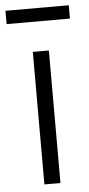

<svg xmlns="http://www.w3.org/2000/svg" viewBox="-71 -741 360 773"><g transform="rotate(-5 109.0 -355.0)"><path d="M76.7 0V-535.6H141.6V0ZM237.3 -710V-656.2H-18.6V-710Z"/></g></svg>

Font: Inter 20pt Light
Style: Regular
Weight: 300
Version: Version 4.001;git-66647c0bb